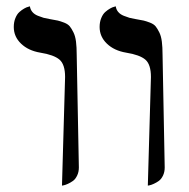

<svg xmlns="http://www.w3.org/2000/svg" viewBox="-20 -579 597 605"><path d="M445.8 5.9 455.6 -336.4Q455.6 -376 438 -391.1Q420.4 -406.2 377.4 -413.1Q339.8 -419.4 316.9 -441.4Q293.9 -463.4 293.9 -494.1Q293.9 -509.8 299.1 -522.2Q304.2 -534.7 311.8 -541.3Q319.3 -547.9 326.9 -552.2Q334.5 -556.6 339.8 -557.6L344.7 -559.1Q346.2 -548.8 352.5 -541.3Q358.9 -533.7 369.9 -529.3Q380.9 -524.9 387.9 -522.9Q395 -521 406.7 -519Q424.3 -516.1 432.6 -514.2Q440.9 -512.2 452.9 -507.6Q464.8 -502.9 470.5 -495.8Q476.1 -488.8 481.9 -477.1Q487.8 -465.3 490 -447.8Q492.2 -430.2 492.2 -406.2L499 -51.3Q499 -37.1 493.7 -25.9Q488.3 -14.6 480.5 -9Q472.7 -3.4 464.6 0.2Q456.5 3.9 451.2 4.9ZM175.3 5.9 185.1 -336.4Q185.1 -376 167.5 -391.1Q149.9 -406.2 106.9 -413.1Q69.3 -419.4 46.4 -441.4Q23.4 -463.4 23.4 -494.1Q23.4 -509.8 28.6 -522.2Q33.7 -534.7 41.3 -541.3Q48.8 -547.9 56.4 -552.2Q64 -556.6 69.3 -557.6L74.2 -559.1Q75.7 -548.8 82 -541.3Q88.4 -533.7 99.4 -529.3Q110.4 -524.9 117.4 -522.9Q124.5 -521 136.2 -519Q153.8 -516.1 162.1 -514.2Q170.4 -512.2 182.4 -507.6Q194.3 -502.9 200 -495.8Q205.6 -488.8 211.4 -477.1Q217.3 -465.3 219.5 -447.8Q221.7 -430.2 221.7 -406.2L228.5 -51.3Q228.5 -37.1 223.1 -25.9Q217.8 -14.6 210 -9Q202.1 -3.4 194.1 0.2Q186 3.9 180.7 4.9Z"/></svg>

Font: Libertinage
Style: b
Weight: 400
Designer: OSP
Foundry: OSP
Version: Version 1.0; 2008; OFL relea